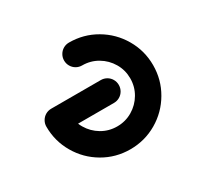

<svg xmlns="http://www.w3.org/2000/svg" viewBox="-116 -663 840 808"><g transform="rotate(-30 303.5 -259.5)"><path d="M248.1 -463Q248.1 -478.1 255.6 -490.9Q263 -503.7 275.7 -511.1Q288.5 -518.5 303.7 -518.5Q374.1 -518.5 433.7 -483.7Q493.3 -448.9 528.1 -389.3Q563 -329.6 563 -259.3Q563 -188.9 528.1 -129.3Q493.3 -69.6 433.7 -34.8Q374.1 0 303.7 0Q233.3 0 173.7 -34.8Q114.1 -69.6 79.3 -129.3Q44.4 -188.9 44.4 -259.3Q44.4 -274.4 51.9 -287.2Q59.3 -300 72 -307.4Q84.8 -314.8 100 -314.8Q115.2 -314.8 128 -307.4Q140.7 -300 148.1 -287.2Q155.6 -274.4 155.6 -259.3Q155.6 -218.9 175.6 -185Q195.6 -151.1 229.4 -131.1Q263.3 -111.1 303.7 -111.1Q344.1 -111.1 378 -131.1Q411.9 -151.1 431.9 -185Q451.9 -218.9 451.9 -259.3Q451.9 -299.6 431.9 -333.5Q411.9 -367.4 378 -387.4Q344.1 -407.4 303.7 -407.4Q288.5 -407.4 275.7 -414.8Q263 -422.2 255.6 -435Q248.1 -447.8 248.1 -463ZM44.4 -259.3Q44.4 -274.4 51.9 -287.2Q59.3 -300 72 -307.4Q84.8 -314.8 100 -314.8H340.7Q355.9 -314.8 368.7 -307.4Q381.5 -300 388.9 -287.2Q396.3 -274.4 396.3 -259.3Q396.3 -244.1 388.9 -231.3Q381.5 -218.5 368.7 -211.1Q355.9 -203.7 340.7 -203.7H100Q84.8 -203.7 72 -211.1Q59.3 -218.5 51.9 -231.3Q44.4 -244.1 44.4 -259.3Z"/></g></svg>

Font: 26F Galaxy Sans Black
Style: Regular
Weight: 900
Designer: C₂₉H₂₅N₃O₅
Version: Version 1.100